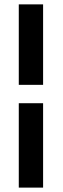

<svg xmlns="http://www.w3.org/2000/svg" viewBox="-20 -731 288 883"><path d="M66.4 131.8V-256.3H178.2V131.8ZM178.2 -340.8H66.4V-710.9H178.2Z"/></svg>

Font: TypoPRO Roboto
Style: Regular
Weight: 500
Designer: Google
Version: Version 2.136; 2016